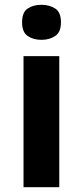

<svg xmlns="http://www.w3.org/2000/svg" viewBox="-20 -780 345 800"><path d="M227 -546V0H78V-546ZM153 -760Q186 -760 210 -744.5Q234 -729 234 -686.8Q234 -646 210 -630Q186 -614 153 -614Q118.7 -614 95.4 -630Q72 -646 72 -686.8Q72 -729 95.4 -744.5Q118.7 -760 153 -760Z"/></svg>

Font: Noto Sans Bamum
Style: Regular
Weight: 400
Designer: Monotype Design Team
Foundry: Monotype Imaging Inc.
Version: Version 2.001